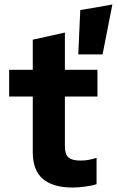

<svg xmlns="http://www.w3.org/2000/svg" viewBox="-20 -834 524 861"><path d="M340 -789Q376 -795 412 -801Q448 -807 484 -814Q473 -757 462 -702Q451 -647 440 -590H331Q333 -641 335.5 -690Q338 -739 340 -789ZM127 -151V-401H21V-521H127V-656Q163 -664 199 -672Q235 -680 271 -688V-521H417V-401H271V-180Q271 -142 287 -128Q303 -114 341 -114Q361 -114 377 -117Q393 -120 413 -126V-8Q392 -1 360 3Q328 7 306 7Q218 7 172.5 -31.5Q127 -70 127 -151Z"/></svg>

Font: Rosa Sans
Style: Bold
Weight: 700
Designer: Pentagram / MCKL
Foundry: Pentagram / MCKL
Version: Version 1.005;September 16, 2019;FontCreator 11.5.0.2425 64-